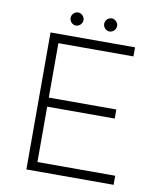

<svg xmlns="http://www.w3.org/2000/svg" viewBox="-91 -907 821 980"><g transform="rotate(10 319.5 -417.5)"><path d="M201 -801C201 -782 217 -767 234 -767C251 -767 268 -782 268 -801C268 -820 251 -835 234 -835C217 -835 201 -820 201 -801ZM375 -801C375 -782 391 -767 409 -767C425 -767 442 -782 442 -801C442 -820 425 -835 409 -835C391 -835 375 -820 375 -801ZM113 -710V0H565V-47H162V-334H512V-381H162V-663H551V-710Z"/></g></svg>

Font: Sulaf Light
Style: Regular
Weight: 300
Designer: Bandar Raffah (Arabic) and Santiago Orozco (Latin)
Foundry: Caramella and Typemade
Version: Version 1.005;PS 001.005;hotconv 1.0.88;makeotf.lib2.5.64775